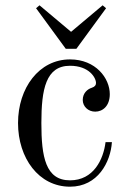

<svg xmlns="http://www.w3.org/2000/svg" viewBox="-20 -692 476 724"><path d="M116 -661 228 -508H268L380 -661L367 -672L248 -572L129 -672ZM48 -228C48 -96 126 12 244 12C349 12 397 -81 402 -156H378C370 -91 333 -12 244 -12C152 -12 136 -100 136 -228C136 -356 153 -444 244 -444C316 -444 342 -399 342 -379C342 -371 338 -365 326 -361C310 -356 292 -341 292 -315C292 -291 312 -271 339 -271C368 -271 394 -293 394 -337C394 -397 341 -468 244 -468C127 -468 48 -360 48 -228Z"/></svg>

Font: Old Standard
Style: Regular
Weight: 400
Designer: Alexey Kryukov <alexios@thessalonica.org.ru>
Version: Version 2.0